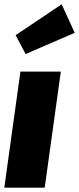

<svg xmlns="http://www.w3.org/2000/svg" viewBox="-32 -864 364 884"><path d="M252 -844.2 312 -712.9 85.9 -615.2 40 -702.1ZM248 -534.2 173.8 0H-12.2L62 -534.2Z"/></svg>

Font: Fira Sans Compressed Heavy
Style: Italic
Weight: 900
Width: 3
Italic angle: -8°
Designer: Carrois Corporate & Edenspiekermann AG
Foundry: Carrois Corporate GbR & Edenspiekermann AG
Version: Version 4.203;PS 004.203;hotconv 1.0.88;makeotf.lib2.5.64775